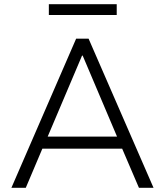

<svg xmlns="http://www.w3.org/2000/svg" viewBox="-20 -888 779 908"><path d="M34 0 340 -705H399L706 0H637L550 -203L586 -185H153L188 -203L102 0ZM368 -625 200 -229 176 -242H562L539 -229L371 -625ZM211 -817V-868H532V-817Z"/></svg>

Font: Nunito Sans 10pt Light
Style: Regular
Weight: 300
Designer: Vernon Adams
Foundry: Vernon Adams
Version: Version 3.101;gftools[0.9.27]